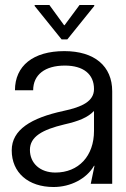

<svg xmlns="http://www.w3.org/2000/svg" viewBox="-20 -737 507 770"><path d="M195 13C263 13 327 -20 357 -72H359L344 0H430V-371C430 -472 359 -532 238 -532C113 -532 40 -473 40 -375H113C113 -437 160 -474 240 -474C314 -474 357 -440 357 -380C357 -331 310 -308 234 -292C105 -264 27 -217 27 -134C27 -45 93 13 195 13ZM100 -136C100 -189 150 -217 238 -238C296 -251 332 -266 357 -292V-212C357 -111 295 -45 202 -45C141 -45 100 -82 100 -136ZM119 -713 227 -579H250L358 -713V-717H299L239 -636H237L178 -717H119Z"/></svg>

Font: Non Bureau Light
Style: Regular
Weight: 300
Designer: Jona Saucedo
Foundry: Non Foundry
Version: Version 1.000;FEAKit 1.0